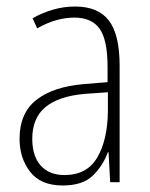

<svg xmlns="http://www.w3.org/2000/svg" viewBox="-20 -559 460 589"><path d="M210 -539Q281 -539 314 -496Q347 -453 347 -357V0H318L313 -92H311Q296 -51 265 -20.5Q234 10 172 10Q105 10 72.5 -32Q40 -74 40 -133Q40 -212 91.5 -252.5Q143 -293 237 -301L310 -307V-353Q310 -437 285.5 -471Q261 -505 208 -505Q182 -505 154 -497.5Q126 -490 94 -472L80 -503Q110 -520 143 -529.5Q176 -539 210 -539ZM240 -271Q160 -264 119.5 -230.5Q79 -197 79 -133Q79 -80 105 -51Q131 -22 178 -22Q247 -22 278.5 -76Q310 -130 311 -218V-276Z"/></svg>

Font: Noto Sans Lao Condensed ExtraLight
Style: Regular
Weight: 200
Width: 3
Designer: Monotype Design Team
Foundry: Monotype Imaging Inc.
Version: Version 2.003; ttfautohint (v1.8.4.7-5d5b)